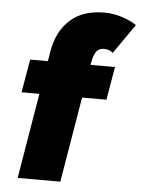

<svg xmlns="http://www.w3.org/2000/svg" viewBox="-52 -766 597 807"><g transform="rotate(5 246.0 -362.0)"><path d="M53 0 144 -543Q158 -626 211 -675Q264 -724 357 -724Q395 -724 432.5 -711.5Q470 -699 492 -683L405 -558Q397 -566 387 -569Q377 -572 367 -572Q347 -572 335.5 -557.5Q324 -543 318 -507L233 0ZM38 -360 62 -500H420L396 -360Z"/></g></svg>

Font: Figtree Black
Style: Italic
Weight: 900
Italic angle: -9.5°
Foundry: Erik Kennedy
Version: Version 2.001;gftools[0.9.30]